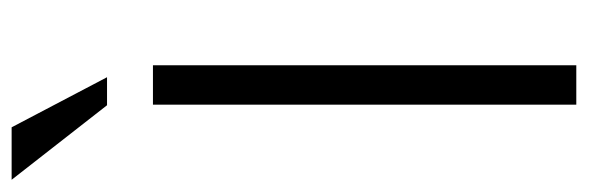

<svg xmlns="http://www.w3.org/2000/svg" viewBox="-388 -634 987 322"><g transform="rotate(-90 105.0 -473.5)"><path d="M90 0V-710H156V0ZM52 -947 136 -787H89L-36 -947Z"/></g></svg>

Font: Rising Sun Light
Style: Regular
Weight: 300
Designer: Matt McInerney, Pablo Impallari, Rodrigo Fuenzalida (Raleway font), Stephen Hutchings (Greek), Cristiano Sobral (main ch
Foundry: The Rising Sun Project Authors
Version: Version 4.327; ttfautohint (v1.8.4.7-5d5b-dirty)